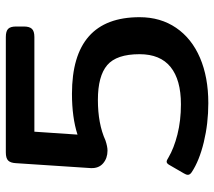

<svg xmlns="http://www.w3.org/2000/svg" viewBox="-58 -662 735 659"><g transform="rotate(-90 309.5 -332.5)"><path d="M48 -42Q39 -48 39 -55Q39 -61 44 -69L73 -119Q78 -128 84 -128Q89 -128 98 -122Q130 -103 177.5 -91Q225 -79 281 -79Q365 -79 409 -114.5Q453 -150 453 -221Q453 -300 415.5 -332Q378 -364 296 -364Q214 -364 157 -338Q136 -331 122 -331Q96 -331 78.5 -346Q61 -361 62 -388L79 -646Q80 -664 88 -672Q96 -680 116 -680H512Q532 -680 540 -672Q548 -664 548 -645V-618Q548 -599 540 -590.5Q532 -582 512 -582H187L177 -434Q236 -453 317 -453Q580 -453 580 -221Q580 -149 543.5 -95.5Q507 -42 440.5 -13.5Q374 15 285 15Q215 15 151 -0.5Q87 -16 48 -42Z"/></g></svg>

Font: Mitr
Style: Regular
Weight: 400
Designer: Thanarat Vachiruckul
Foundry: Cadson Demak
Version: Version 1.002